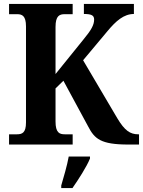

<svg xmlns="http://www.w3.org/2000/svg" viewBox="-20 -734 726 975"><path d="M26 0H349V-52H309C282 -52 262 -60 262 -117V-285L302 -324L427 -93C460 -29 491 0 632 0H686V-52H682C641 -52 613 -71 576 -133L402 -428L525 -575C569 -628 609 -663 660 -663V-714H406V-663C444 -663 458 -656 458 -635C458 -608 444 -582 405 -535L262 -358V-597C262 -654 282 -662 309 -662H349V-714H26V-662H67C92 -662 112 -654 112 -600V-112C112 -59 92 -52 66 -52H26ZM291 208V221H348C378 178 420 113 437 71V61H329C321 106 303 167 291 208Z"/></svg>

Font: Noto Serif SemiCondensed
Style: Bold
Weight: 700
Width: 4
Designer: Monotype Design Team
Foundry: Monotype Imaging Inc.
Version: Version 2.015